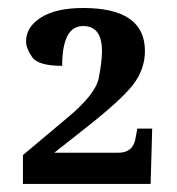

<svg xmlns="http://www.w3.org/2000/svg" viewBox="-20 -744 440 478"><path d="M187 -724.1Q340.8 -724.1 340.8 -617.2Q340.8 -572.3 312.5 -534.7Q284.2 -497.1 196.8 -428.2L115.2 -363.8H274.9Q310.1 -363.8 316.9 -397L321.8 -423.8H358.9L355 -286.1H37.1V-357.9L147 -450.2Q217.8 -508.8 225.8 -549.6Q233.9 -590.3 233.9 -616.7Q233.9 -679.2 187 -679.2Q134.8 -679.2 134.8 -580.1Q74.7 -580.1 59.8 -602.1Q44.9 -624 44.9 -641.1Q44.9 -677.2 82.5 -700.7Q120.1 -724.1 187 -724.1Z"/></svg>

Font: DroidSerif-Bold
Style: Bold
Weight: 700
Foundry: Ascender Corporation
Version: Version 1.00 build 112